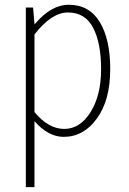

<svg xmlns="http://www.w3.org/2000/svg" viewBox="-20 -558 540 802"><path d="M124 -414.1V-89.8Q182.6 -19.5 248 -19.5Q314.5 -19.5 358.4 -89.8Q402.3 -160.2 402.3 -269.5Q402.3 -377.9 369.1 -441.9Q335.9 -505.9 263.7 -505.9Q195.3 -505.9 124 -414.1ZM87.9 223.6V-526.4H118.2L124 -458H126Q193.4 -538.1 267.6 -538.1Q352.5 -538.1 396.5 -466.3Q440.4 -394.5 440.4 -269.5Q440.4 -139.6 384.8 -63Q329.1 13.7 246.1 13.7Q181.6 13.7 124 -51.8V223.6Z"/></svg>

Font: Gen Shin Gothic Monospace ExtraLight
Style: Regular
Weight: 200
Designer: [Source Han Sans]
Ryoko NISHIZUKA  (kana & ideographs); Paul D. Hunt (Latin, Greek & Cyrillic); Wenlong ZHANG  (bopomofo
Version: Version 1.002.20150607